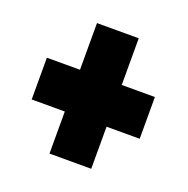

<svg xmlns="http://www.w3.org/2000/svg" viewBox="-88 -664 596 608"><g transform="rotate(20 210.0 -360.0)"><path d="M280.3 -422.8V-580.1H139.6V-422.8H28V-282.1H139.6V-140.3H280.3V-282.1H392V-422.8Z"/></g></svg>

Font: JUMBOTRON
Style: Regular
Weight: 400
Designer: Ian Langley
Foundry: Ian Langley
Version: Version 1.005;Fontself Maker 3.5.8